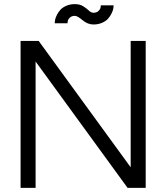

<svg xmlns="http://www.w3.org/2000/svg" viewBox="-20 -913 808 933"><path d="M434 -794Q406 -794 381 -815Q356 -836 344 -836Q328 -836 319 -827Q310 -818 309 -809L308 -800H246Q246 -808 248 -818Q250 -828 257 -841.5Q264 -855 274 -866Q284 -877 302.5 -885Q321 -893 344 -893Q368 -893 384.5 -882.5Q401 -872 412 -861.5Q423 -851 434 -851Q450 -851 459 -860Q468 -869 469 -878L470 -887H532Q532 -879 530 -869Q528 -859 521 -845.5Q514 -832 504 -821Q494 -810 475.5 -802Q457 -794 434 -794ZM80 0V-714H168L615 -100V-714H688V0H600L153 -614V0Z"/></svg>

Font: Arcon
Style: Regular
Weight: 400
Designer: M. Zarth
Foundry: martin zarth - visuelle & digitale kommunikation
Version: Version 1.131;PS 001.131;hotconv 1.0.70;makeotf.lib2.5.58329